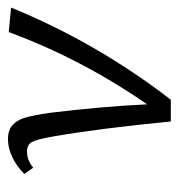

<svg xmlns="http://www.w3.org/2000/svg" viewBox="-3 -456 459 494"><g transform="rotate(-90 227.0 -209.5)"><path d="M122 -305Q115 -345 108 -357.5Q101 -370 84 -370Q61 -370 42 -354L26 -377Q46 -397 69.5 -408Q93 -419 115 -419Q139 -419 152 -407Q165 -395 171 -374Q177 -353 183 -313Q200 -173 205 -61Q321 -228 391 -417L454 -411Q364 -191 217 0H161Q143 -184 122 -305Z"/></g></svg>

Font: LXGW Bright GB
Style: Italic
Weight: 400
Italic angle: -12°
Designer: Christian Thalmann (Catharsis Fonts)
Foundry: LXGW / Christian Thalmann (Catharsis Fonts) / Fontworks Inc.
Version: Version 5.510